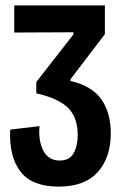

<svg xmlns="http://www.w3.org/2000/svg" viewBox="-20 -680 469 714"><path d="M198 14Q99 14 56 -42Q13 -98 18 -198L127 -211Q122 -157 141 -120Q160 -83 202 -83Q238 -83 253.5 -110Q269 -137 269 -178Q269 -243 233.5 -278.5Q198 -314 115 -333V-375L253 -552V-560L33 -559V-660H370V-553L242 -385V-379Q321 -361 356.5 -311Q392 -261 392 -184Q392 -94 343.5 -40Q295 14 198 14Z"/></svg>

Font: Bricolage Grotesque 12pt Condensed SemiBold
Style: Regular
Weight: 600
Width: 3
Designer: Mathieu Triay
Foundry: Atelier Triay
Version: Version 1.001; ttfautohint (v1.8.4.7-5d5b);gftools[0.9.33.de